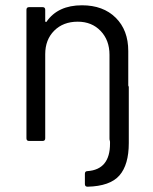

<svg xmlns="http://www.w3.org/2000/svg" viewBox="-20 -533 580 726"><path d="M466 -206H467V8Q467 90 431.5 130.5Q396 171 311 173Q301 173 301 163V124Q301 114 311 114Q396 108 396 10V3L395 -2Q394 -4 394 -10V-326Q394 -381 360.5 -416Q327 -451 274 -451Q219 -451 185 -417Q151 -383 151 -328V-10Q151 0 141 0H90Q80 0 80 -10V-496Q80 -506 90 -506H141Q151 -506 151 -496V-453Q151 -451 153 -450Q155 -449 156 -451Q199 -513 290 -513Q370 -513 417.5 -466Q465 -419 465 -340V-210Z"/></svg>

Font: Amber EN
Style: Regular
Weight: 400
Designer: Jeremy Tribby
Foundry: Tribby Type Co.
Version: Version 1.403 November 24, 2021